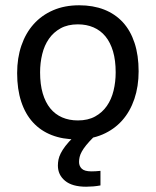

<svg xmlns="http://www.w3.org/2000/svg" viewBox="-20 -519 590 727"><path d="M504.9 -249Q504.9 -191.9 488.8 -144.3Q472.7 -96.7 442.4 -62.7Q412.1 -28.8 368.7 -10Q325.2 8.8 270 8.8Q217.3 8.8 175.5 -7.6Q133.8 -23.9 104.7 -55.7Q75.7 -87.4 60.3 -134.3Q44.9 -181.2 44.9 -242.2Q44.9 -299.3 61 -346.4Q77.1 -393.6 107.4 -427.5Q137.7 -461.4 181.2 -480.2Q224.6 -499 279.8 -499Q332.5 -499 374.3 -482.7Q416 -466.3 445.1 -434.8Q474.1 -403.3 489.5 -356.4Q504.9 -309.6 504.9 -249ZM418 -245.1Q418 -290.5 408 -324.5Q397.9 -358.4 379.4 -381.1Q360.8 -403.8 334.2 -415.3Q307.6 -426.8 274.9 -426.8Q236.8 -426.8 209.7 -411.9Q182.6 -397 165.3 -372.1Q147.9 -347.2 139.9 -314.2Q131.8 -281.2 131.8 -245.1Q131.8 -199.7 141.8 -165.5Q151.9 -131.3 170.4 -108.6Q189 -85.9 215.3 -74.5Q241.7 -63 274.9 -63Q313 -63 340.1 -77.9Q367.2 -92.8 384.5 -117.7Q401.9 -142.6 409.9 -175.5Q418 -208.5 418 -245.1ZM360.4 183.1Q348.1 185.5 333.3 186.8Q318.4 188 306.2 188Q253.4 188 226.3 165.5Q199.2 143.1 199.2 107.9Q199.2 96.7 201.4 85.4Q203.6 74.2 210 61.5Q216.3 48.8 227.8 33.7Q239.3 18.6 258.3 0H334.5Q316.9 17.6 306.2 31Q295.4 44.4 289.6 55.2Q283.7 65.9 281.5 75.4Q279.3 85 279.3 94.2Q279.3 109.9 289.8 119.9Q300.3 129.9 326.2 129.9Q333 129.9 342.5 129.4Q352.1 128.9 360.4 127.9Z"/></svg>

Font: Code New Roman
Style: Regular
Weight: 400
Monospace: yes
Designer: Sam Radian
Foundry: Code New Roman
Version: Version 2.00 November 29, 2014